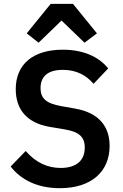

<svg xmlns="http://www.w3.org/2000/svg" viewBox="-20 -969 640 1001"><path d="M291.9 12.1C460.6 12.1 551.5 -78.1 551.5 -208.1C551.5 -311.8 493.3 -381.4 372.5 -402.7L299 -415.8C220.5 -429.3 191.4 -456.7 191.4 -509.2C191.4 -572.4 231.5 -604.8 307.9 -604.8C378.6 -604.8 430 -576.3 467.7 -532L544 -612.2C495.7 -672.6 415.5 -709.9 307.2 -709.9C154.8 -709.9 62.1 -636 62.1 -503.9C62.1 -406.6 111.9 -328.8 240.8 -307.2L315.7 -294.7C392.4 -282.3 421.9 -255 421.9 -199.6C421.9 -131.7 377.5 -93.4 296.5 -93.4C226.9 -93.4 166.2 -121.8 114 -181.8L35.5 -100.9C88.4 -33 172.9 12.1 291.9 12.1ZM119.3 -795.1 181.1 -746.4 300.8 -861.9 420.5 -746.4 485.4 -795.1 360.4 -948.9H244.3Z"/></svg>

Font: Margiela Mono SemiBold
Style: Regular
Weight: 600
Designer: Mike Abbink, Paul van der Laan, Pieter van Rosmalen
Foundry: Bold Monday
Version: Version 2.003 2021